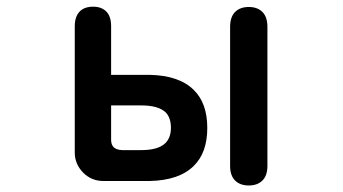

<svg xmlns="http://www.w3.org/2000/svg" viewBox="-20 -531 1040 583"><path d="M568.4 -27.3Q524.4 16.6 434.6 18.6H293.9Q257.8 18.6 232.4 -6.8Q207 -33.2 207 -67.4V-451.2Q207 -488.3 230.5 -502.9Q243.2 -510.7 262.7 -510.7Q288.1 -510.7 302.7 -496.1Q317.4 -481.4 317.4 -451.2V-303.7H434.6Q524.4 -301.8 568.4 -257.8Q609.4 -217.8 609.4 -142.6Q609.4 -67.4 568.4 -27.3ZM792 -449.2V-27.3Q792 2 776.9 17.1Q761.7 32.2 735.4 32.2Q709 32.2 693.8 17.1Q678.7 2 678.7 -27.3V-449.2Q678.7 -479.5 693.8 -494.6Q709 -509.8 735.4 -509.8Q761.7 -509.8 776.9 -494.6Q792 -479.5 792 -449.2ZM409.2 -75.2Q460.9 -75.2 482.4 -96.7Q499 -113.3 499 -143.1Q499 -172.9 483.4 -189.5Q460.9 -210.9 409.2 -210.9H317.4V-106.4Q317.4 -91.8 325.2 -84Q333 -76.2 350.6 -75.2Z"/></svg>

Font: FakePearl
Style: SemiBold
Weight: 400
Version: Version 1.2